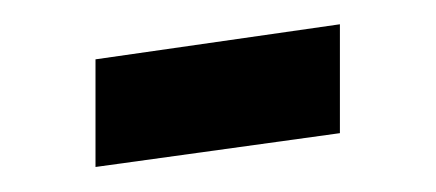

<svg xmlns="http://www.w3.org/2000/svg" viewBox="-20 -252 352 155"><path d="M57.1 -117.2V-204.1L254.4 -232.4V-144.5Z"/></svg>

Font: Lateef ExtraBold
Style: Regular
Weight: 800
Designer: SIL International
Foundry: SIL International
Version: Version 4.200